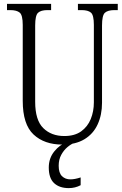

<svg xmlns="http://www.w3.org/2000/svg" viewBox="-20 -734 630 988"><path d="M301 10Q208 10 152.5 -42Q97 -94 97 -215V-606Q97 -656 81.5 -669Q66 -682 33 -682H16V-714H243V-682H224Q191 -682 176 -668.5Q161 -655 161 -603V-210Q161 -116 202.5 -75Q244 -34 311 -34Q364 -34 397.5 -58Q431 -82 447 -121.5Q463 -161 463 -207V-606Q463 -656 448 -669Q433 -682 400 -682H381V-714H586V-682H569Q535 -682 520 -668.5Q505 -655 505 -603V-205Q505 -143 482.5 -94Q460 -45 414.5 -17.5Q369 10 301 10ZM334 234Q286 234 258.5 208.5Q231 183 231 128Q231 80 259.5 45Q288 10 321 0H365Q346 7 327 23Q308 39 295 63Q282 87 282 119Q282 156 299 172.5Q316 189 342 189Q365 189 395 179V219Q367 234 334 234Z"/></svg>

Font: Noto Serif Tamil Condensed Light
Style: Regular
Weight: 300
Width: 3
Designer: Indian Type Foundry, Tom Grace, and the Monotype Design Team
Foundry: Monotype Imaging Inc.
Version: Version 2.004; ttfautohint (v1.8.4.7-5d5b)